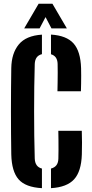

<svg xmlns="http://www.w3.org/2000/svg" viewBox="-20 -992 488 1021"><path d="M203 8.6Q115.9 3.9 79 -38.1Q42.1 -80 40 -170.8Q39.2 -221.1 38.7 -279.8Q38.2 -338.5 38.2 -400.1Q38.2 -461.6 38.7 -520.5Q39.2 -579.5 40 -630.4Q41.4 -708.9 79.9 -755.6Q118.4 -802.4 203 -807.8V-704Q184.4 -699.4 175.1 -686.5Q165.8 -673.7 164.8 -652.2Q162.9 -593.1 162.2 -529.2Q161.4 -465.3 161.4 -399.9Q161.4 -334.6 162.2 -270.8Q162.9 -207 164.8 -148.3Q165.8 -126.5 175.1 -113.5Q184.3 -100.4 203 -95.6ZM251.1 8.6V-95.7Q270.2 -100.5 280.1 -113.6Q289.9 -126.8 290.4 -148.3Q290.9 -169.1 291.1 -195.8Q291.2 -222.5 290.9 -249.1Q290.6 -275.8 290.1 -296.5H414.9Q416.1 -267 416.1 -233.7Q416.2 -200.4 415.2 -170.8Q412.4 -80.7 374.2 -38.6Q336 3.6 251.1 8.6ZM285.5 -506.6Q286 -527.3 286.4 -553.3Q286.9 -579.3 286.9 -605.5Q286.9 -631.6 286.4 -652.2Q285.9 -672.8 277.1 -685.7Q268.2 -698.6 251.1 -703.5V-808.1Q333.5 -803.1 371 -761.2Q408.4 -719.3 411.2 -629.6Q411.7 -612.4 411.7 -590.2Q411.7 -568 411.3 -546Q410.8 -523.9 410.3 -506.6ZM108.6 -840.9 185.4 -972.1H258.8L335.6 -840.9H253.7L222.2 -901.1L190.5 -840.9Z"/></svg>

Font: Big Shoulders Stencil Thin
Style: Regular
Weight: 100
Designer: Patric King
Foundry: XO Type Co
Version: Version 2.001